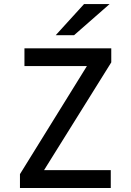

<svg xmlns="http://www.w3.org/2000/svg" viewBox="-20 -942 656 962"><path d="M80 0V-69.5L439 -649L458.5 -611H102.5V-700H537.5V-629.5L177 -51.5L158.5 -89.5H535V0ZM259 -765.5 401 -921.5H529L351 -765.5Z"/></svg>

Font: Overpass Mono Medium
Style: Regular
Weight: 500
Monospace: yes
Designer: Delve Withrington, Dave Bailey
Foundry: Delve Fonts LLC
Version: Version 4.000